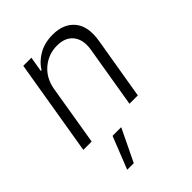

<svg xmlns="http://www.w3.org/2000/svg" viewBox="-224 -670 1028 1028"><g transform="rotate(-45 290.0 -156.0)"><path d="M157.7 -340.9 101.2 0H38L128.9 -545.5H190.3L176.1 -459.9H181.8Q207.4 -501.8 252.7 -527.2Q297.9 -552.6 358 -552.6Q440 -552.6 483 -501.4Q525.9 -450.3 509.9 -353.3L450.6 0H387.4L445.7 -349.4Q456.7 -416.2 426.5 -455.4Q396.3 -494.7 332.7 -494.7Q268.5 -494.7 219.3 -453.5Q170.1 -412.3 157.7 -340.9ZM128.9 241.5 201.7 57.5H267.4L178.6 241.5Z"/></g></svg>

Font: Inter Light  BETA
Style: Italic
Weight: 300
Italic angle: 9.39999°
Designer: Rasmus Andersson
Foundry: rsms
Version: Version 3.011;git-f93a4a705